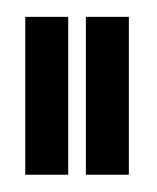

<svg xmlns="http://www.w3.org/2000/svg" viewBox="-20 -695 186 228"><path d="M82 -487.5H133V-675H82ZM10 -487.5H61V-675H10Z"/></svg>

Font: Anybody UltraCondensed
Style: Regular
Weight: 400
Width: 1
Version: Version 1.113;gftools[0.9.25]